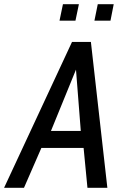

<svg xmlns="http://www.w3.org/2000/svg" viewBox="-58 -901 590 921"><path d="M-38.5 0 287.5 -700H378L457 0H361.5L343 -191.5H140.5L57 0ZM186.5 -273H329.5L306.5 -567ZM227.5 -802 244 -881H320.5L304 -802ZM395 -802 411 -881H487.5L472 -802Z"/></svg>

Font: Cabin Condensed
Style: Italic
Weight: 400
Width: 3
Italic angle: -10°
Designer: Pablo Impallari
Foundry: Pablo Impallari. http://www.impallari.com Igino Marini. http://www.ikern.com
Version: Version 3.001; ttfautohint (v1.8.3)